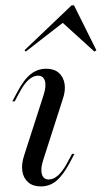

<svg xmlns="http://www.w3.org/2000/svg" viewBox="-20 -681 378 713"><path d="M131.5 11.3Q102.4 11.3 84.7 -4Q66.9 -19.4 62.9 -45.6Q58.9 -71.8 70.2 -105.6L141.9 -328.2Q152.4 -360.5 146.8 -380.2Q141.1 -400 121 -400Q103.2 -400 85.5 -383.9Q67.7 -367.7 50.8 -334.7L34.7 -304.8H25.8L44.4 -339.5Q68.5 -385.5 94 -405.6Q119.4 -425.8 151.6 -425.8Q180.6 -425.8 198 -410.9Q215.3 -396 219.8 -369.8Q224.2 -343.5 212.1 -309.7L140.3 -86.3Q129.8 -54 135.5 -34.3Q141.1 -14.5 161.3 -14.5Q197.6 -14.5 231.5 -79.8L247.6 -109.7H256.5L238.7 -75.8Q213.7 -29.8 189.1 -9.3Q164.5 11.3 131.5 11.3ZM75.8 -489.5 71 -494.4 246 -661.3H254.8L337.9 -494.4L330.6 -489.5L201.6 -606.5L224.2 -604.8Z"/></svg>

Font: Playfair 144pt
Style: Italic
Weight: 400
Italic angle: -15.6°
Designer: Claus Eggers Sørensen
Foundry: Claus Eggers Sørensen
Version: Version 2.001;gftools[0.9.30]